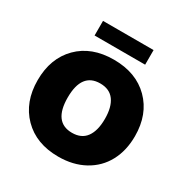

<svg xmlns="http://www.w3.org/2000/svg" viewBox="-201 -1070 1216 1251"><g transform="rotate(30 407.0 -444.0)"><path d="M216.8 -790V-899.9H597.2V-790ZM41 -353Q41 -517.6 139.9 -617.2Q238.8 -716.8 405.8 -716.8Q573.7 -716.8 673.3 -616.9Q772.9 -517.1 772.9 -353Q772.9 -244.6 728.5 -162.1Q684.1 -79.6 600.3 -33.7Q516.6 12.2 405.8 12.2Q239.3 12.2 140.1 -88.4Q41 -189 41 -353ZM267.1 -353Q267.1 -167 405.8 -167Q476.6 -167 511.7 -215.3Q546.9 -263.7 546.9 -353Q546.9 -441.9 511.7 -490Q476.6 -538.1 405.8 -538.1Q267.1 -538.1 267.1 -353Z"/></g></svg>

Font: Mulish ExtraBlack
Style: Regular
Weight: 1000
Designer: Vernon Adams
Foundry: Vernon Adams
Version: Version 3.603; ttfautohint (v1.8.3)